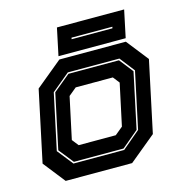

<svg xmlns="http://www.w3.org/2000/svg" viewBox="-102 -778 833 872"><g transform="rotate(-15 314.0 -342.0)"><path d="M100.5 0 19.5 -103 90.5 -437 215.5 -540H528L609 -437L538 -103L413 0ZM155 -67H393.5L478 -138.5L534.5 -403.5L480 -473.5H237.5L152.5 -403L96.5 -141ZM159 -74 104 -143 159 -401 238.5 -466.5H476L527 -401.5L471.5 -140.5L392.5 -74ZM199.5 -141.5H374L411 -172L453 -368L429 -398.5H254.5L217.5 -368L175.5 -172ZM215.5 -555.5 242.5 -683.5H558.5L531.5 -555.5ZM293 -614.5H485L486.5 -621.5H294.5Z"/></g></svg>

Font: Tourney Thin ExtraBold
Style: Italic
Weight: 800
Italic angle: -12°
Version: Version 1.015